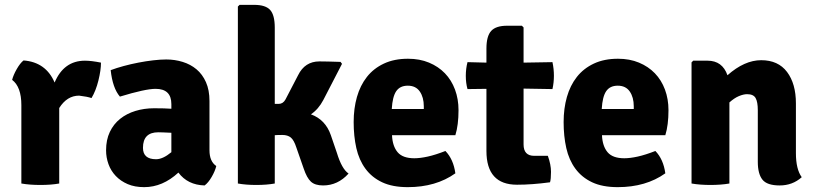

<svg xmlns="http://www.w3.org/2000/svg" viewBox="-20 -756 3356 791"><path d="M30 -427Q35 -447 49 -471.5Q63 -496 77 -507Q169 -500 205 -416Q243 -506 330 -506Q356 -506 396 -498Q396 -467 385.5 -424.5Q375 -382 357 -352Q340 -358 306 -362Q256 -362 224 -311V0Q191 6 146.5 6Q102 6 68 0V-323Q68 -398 30 -427Z M871 -72Q866 -51 852 -27Q838 -3 823 8Q753 6 715 -45Q650 15 574 15Q535 15 506 2.5Q477 -10 457 -31Q437 -52 427 -79.5Q417 -107 417 -137Q417 -180 432.5 -212.5Q448 -245 475 -266.5Q502 -288 538 -299Q574 -310 615 -310Q638 -310 655.5 -309.5Q673 -309 686 -308V-327Q686 -390 621 -390Q579 -390 474 -358Q444 -393 436 -467Q460 -476 489.5 -484Q519 -492 550 -498Q581 -504 611 -507.5Q641 -511 665 -511Q700 -511 732.5 -501Q765 -491 789.5 -470.5Q814 -450 828.5 -417.5Q843 -385 843 -340V-137Q843 -91 871 -72ZM569 -147Q569 -100 623 -100Q651 -100 686 -129V-209Q666 -210 652.5 -210.5Q639 -211 632 -211Q569 -211 569 -147Z M1343 -199 1368 -126Q1388 -60 1416 -41Q1372 8 1311 8Q1278 8 1261 -7.5Q1244 -23 1231 -62L1201 -148Q1191 -179 1178 -189.5Q1165 -200 1143 -200Q1121 -200 1112 -199V0Q1079 6 1036 6Q993 6 960 0V-729L967 -736H1027Q1074 -736 1093 -715Q1112 -694 1112 -642V-328H1128Q1146 -328 1156 -346L1208 -446Q1236 -503 1296 -503Q1325 -503 1383 -501L1389 -493L1312 -344Q1292 -306 1261 -285Q1321 -263 1343 -199Z M1856 -199H1595Q1597 -154 1618 -129Q1639 -104 1687 -104Q1711 -104 1742.5 -111Q1774 -118 1815 -134Q1848 -100 1856 -42Q1776 15 1660 15Q1597 15 1554.5 -5Q1512 -25 1485.5 -61Q1459 -97 1448 -146Q1437 -195 1437 -253Q1437 -309 1450.5 -356.5Q1464 -404 1491.5 -439Q1519 -474 1561.5 -494Q1604 -514 1661 -514Q1709 -514 1747.5 -498Q1786 -482 1813 -454Q1840 -426 1854.5 -387Q1869 -348 1869 -302Q1869 -241 1856 -199ZM1594 -307H1726V-318Q1726 -355 1709.5 -379Q1693 -403 1660 -403Q1628 -403 1612.5 -380.5Q1597 -358 1594 -307Z M2256 -500Q2262 -472 2262 -444Q2262 -416 2256 -389L2137 -391V-161Q2137 -114 2181 -114H2237Q2250 -78 2250 -48Q2250 -18 2246 -5Q2172 5 2110 5Q1984 5 1984 -134V-390L1906 -389Q1899 -414 1899 -443.5Q1899 -473 1906 -500L1984 -498V-556Q1984 -607 2003.5 -628.5Q2023 -650 2069 -650H2130L2137 -643V-498Z M2721 -199H2460Q2462 -154 2483 -129Q2504 -104 2552 -104Q2576 -104 2607.5 -111Q2639 -118 2680 -134Q2713 -100 2721 -42Q2641 15 2525 15Q2462 15 2419.5 -5Q2377 -25 2350.5 -61Q2324 -97 2313 -146Q2302 -195 2302 -253Q2302 -309 2315.5 -356.5Q2329 -404 2356.5 -439Q2384 -474 2426.5 -494Q2469 -514 2526 -514Q2574 -514 2612.5 -498Q2651 -482 2678 -454Q2705 -426 2719.5 -387Q2734 -348 2734 -302Q2734 -241 2721 -199ZM2459 -307H2591V-318Q2591 -355 2574.5 -379Q2558 -403 2525 -403Q2493 -403 2477.5 -380.5Q2462 -358 2459 -307Z M3259 -330V-125Q3259 -59 3283 -26Q3245 8 3192 8Q3140 8 3121 -16Q3102 -40 3102 -89V-302Q3102 -336 3093 -352Q3084 -368 3058 -368Q3043 -368 3024 -360Q3005 -352 2985 -334V0Q2968 3 2948 4.5Q2928 6 2907 6Q2886 6 2866 4.5Q2846 3 2829 0V-499L2836 -506H2895Q2956 -506 2977 -446Q3047 -508 3116 -508Q3186 -508 3222.5 -459.5Q3259 -411 3259 -330Z"/></svg>

Font: Signika
Style: Bold
Weight: 700
Designer: Anna Giedrys
Foundry: Anna Giedrys
Version: Version 1.001